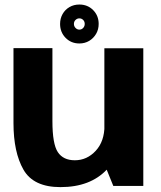

<svg xmlns="http://www.w3.org/2000/svg" viewBox="-20 -800 693 826"><path d="M467.5 0H596.5V-592.5H429V-94.5ZM205.5 -593H38V-271Q38 -145 81 -70Q124 5 240 5Q369 5 440.2 -71.2Q511.5 -147.5 511.5 -226L429.5 -260.5Q429.5 -192 391.8 -151.2Q354 -110.5 302 -110.5Q252 -110.5 228.8 -145.5Q205.5 -180.5 205.5 -279ZM321.5 -613Q345 -613 363.8 -624.2Q382.5 -635.5 393.5 -654.5Q404.5 -673.5 404.5 -697Q404.5 -732.5 380.8 -756.5Q357 -780.5 321.5 -780.5Q297.5 -780.5 278.8 -769.5Q260 -758.5 249.2 -739.5Q238.5 -720.5 238.5 -697Q238.5 -661.5 262.2 -637.2Q286 -613 321.5 -613ZM321.5 -672.5Q312 -672.5 305 -679.8Q298 -687 298 -697Q298 -707.5 305 -714.2Q312 -721 321.5 -721Q331 -721 337.8 -714.2Q344.5 -707.5 344.5 -697Q344.5 -687 337.8 -679.8Q331 -672.5 321.5 -672.5Z"/></svg>

Font: Anybody UltraCondensed Thin
Style: Bold
Weight: 700
Version: Version 1.111